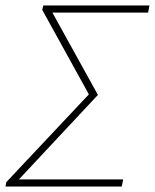

<svg xmlns="http://www.w3.org/2000/svg" viewBox="-29 -680 565 700"><path d="M-9 0H415L420 -26H40L328 -334L162 -634H511L516 -660H129L125 -644L295 -336L-6 -16Z"/></svg>

Font: Source Sans Pro ExtraLight
Style: Italic
Weight: 200
Italic angle: -11°
Designer: Paul D. Hunt
Foundry: Adobe Systems Incorporated
Version: Version 3.006;hotconv 1.0.111;makeotfexe 2.5.65597